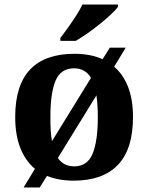

<svg xmlns="http://www.w3.org/2000/svg" viewBox="-20 -786 653 846"><path d="M246 -619Q261 -638 279.5 -664Q298 -690 315.5 -717Q333 -744 343 -766H500V-756Q491 -743 469.5 -723Q448 -703 421 -681Q394 -659 366 -639.5Q338 -620 314 -606H246ZM134 -42Q92 -77 69.5 -134Q47 -191 47 -270Q47 -411 113 -480Q179 -549 308 -549Q380 -549 432 -525L464 -576H534L483 -492Q523 -458 544.5 -402.5Q566 -347 566 -270Q566 -129 499.5 -59.5Q433 10 305 10Q238 10 187 -11L155 40H84ZM381 -443Q356 -485 306 -485Q248 -485 225 -431Q202 -377 202 -270Q202 -239 203.5 -212.5Q205 -186 209 -164ZM307 -53Q365 -53 388 -108.5Q411 -164 411 -270Q411 -324 405 -366L235 -90Q260 -53 307 -53Z"/></svg>

Font: NotoSerif-Bold
Style: Regular
Weight: 700
Designer: Monotype Design Team
Foundry: Monotype Imaging Inc.
Version: Version 2.007; ttfautohint (v1.8) -l 8 -r 50 -G 200 -x 14 -D